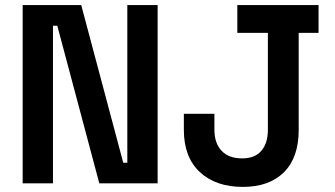

<svg xmlns="http://www.w3.org/2000/svg" viewBox="-20 -720 1315 754"><path d="M69 0V-700H299L464 -81H480V-700H599V0H370L205 -619H188V0ZM934 14Q827 14 764.5 -44.5Q702 -103 702 -210V-273H822V-210Q822 -158 850 -128Q878 -98 931 -98Q981 -98 1006.5 -128Q1032 -158 1032 -210V-591H912V-700H1231V-591H1153V-210Q1153 -101 1095 -43.5Q1037 14 934 14Z"/></svg>

Font: Space Grotesk SemiBold
Style: Regular
Weight: 600
Designer: Florian Karsten
Foundry: Florian Karsten
Version: Version 2.000